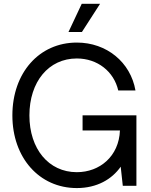

<svg xmlns="http://www.w3.org/2000/svg" viewBox="-20 -959 780 991"><path d="M376.5 11.7C481 11.7 558.1 -34.2 603 -98.6L613.8 0H684.1V-363.8H406.2V-285.6H599.1C593.8 -151.9 494.6 -70.3 376.5 -70.3C231 -70.3 131.8 -190.4 131.8 -363.3C131.8 -537.1 231 -657.2 376.5 -657.2C483.4 -657.2 567.9 -589.8 590.3 -492.2H679.2C653.8 -637.7 530.8 -739.3 376.5 -739.3C182.6 -739.3 43.9 -583.5 43.9 -363.3C43.9 -144.5 183.1 11.7 376.5 11.7ZM333.5 -793.9H402.8L496.6 -939.5H401.9Z"/></svg>

Font: Raveo Display Display
Style: Regular
Weight: 400
Designer: Jakub Foglar, Rasmus Andersson (Inter)
Foundry: Jakubfoglar.com
Version: Version 1.100;Glyphs 3.2.3 (3260)